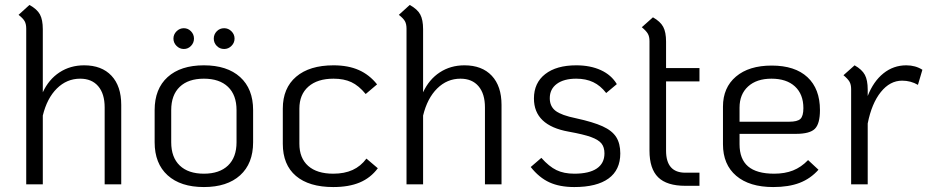

<svg xmlns="http://www.w3.org/2000/svg" viewBox="-20 -745 3763 776"><path d="M470 -321V0H403V-311Q403 -366 377 -396.5Q351 -427 304 -427Q250 -427 210 -387.5Q170 -348 153 -278V0H86V-629Q86 -648 79.5 -659.5Q73 -671 55 -685L99 -725Q130 -708 141.5 -686.5Q153 -665 153 -627V-372Q177 -424 220.5 -452.5Q264 -481 320 -481Q391 -481 430.5 -439Q470 -397 470 -321Z M605 -170V-300Q605 -386 657.5 -433.5Q710 -481 804 -481Q898 -481 950.5 -433.5Q1003 -386 1003 -300V-170Q1003 -84 950.5 -36.5Q898 11 804 11Q710 11 657.5 -36.5Q605 -84 605 -170ZM936 -170V-300Q936 -361 901.5 -394Q867 -427 804 -427Q741 -427 706.5 -394Q672 -361 672 -300V-170Q672 -109 706.5 -76Q741 -43 804 -43Q867 -43 901.5 -76Q936 -109 936 -170ZM681 -589Q681 -606 693.5 -618.5Q706 -631 723 -631Q740 -631 752 -618.5Q764 -606 764 -589Q764 -572 752 -559.5Q740 -547 723 -547Q706 -547 693.5 -559.5Q681 -572 681 -589ZM844 -589Q844 -606 856 -618.5Q868 -631 886 -631Q903 -631 915.5 -618.5Q928 -606 928 -589Q928 -572 915.5 -559.5Q903 -547 886 -547Q868 -547 856 -559.5Q844 -572 844 -589Z M1123 -164V-306Q1123 -389 1177 -435Q1231 -481 1328 -481Q1387 -481 1430 -462Q1473 -443 1504 -404L1458 -365Q1430 -399 1400 -413Q1370 -427 1328 -427Q1263 -427 1226.5 -395Q1190 -363 1190 -306V-164Q1190 -106 1225.5 -74.5Q1261 -43 1327 -43Q1372 -43 1405 -58Q1438 -73 1461 -104L1507 -65Q1478 -26 1434 -7.5Q1390 11 1327 11Q1229 11 1176 -34Q1123 -79 1123 -164Z M2007 -321V0H1940V-311Q1940 -366 1914 -396.5Q1888 -427 1841 -427Q1787 -427 1747 -387.5Q1707 -348 1690 -278V0H1623V-629Q1623 -648 1616.5 -659.5Q1610 -671 1592 -685L1636 -725Q1667 -708 1678.5 -686.5Q1690 -665 1690 -627V-372Q1714 -424 1757.5 -452.5Q1801 -481 1857 -481Q1928 -481 1967.5 -439Q2007 -397 2007 -321Z M2125 -70 2168 -107Q2199 -72 2229 -57.5Q2259 -43 2301 -43Q2361 -43 2392 -64Q2423 -85 2423 -125Q2423 -150 2411 -165Q2399 -180 2369 -191Q2339 -202 2278 -213Q2138 -238 2138 -347Q2138 -410 2183.5 -445.5Q2229 -481 2309 -481Q2366 -481 2408.5 -461.5Q2451 -442 2473 -405L2430 -369Q2407 -399 2377.5 -413Q2348 -427 2309 -427Q2259 -427 2230.5 -406Q2202 -385 2202 -348Q2202 -315 2225.5 -297Q2249 -279 2308 -267Q2377 -252 2415.5 -234.5Q2454 -217 2470.5 -191Q2487 -165 2487 -125Q2487 -58 2439.5 -23.5Q2392 11 2301 11Q2242 11 2200.5 -8Q2159 -27 2125 -70Z M2672 -416V-136Q2672 -47 2750 -47H2807V6H2750Q2675 6 2640 -28.5Q2605 -63 2605 -136V-579Q2605 -597 2598.5 -608.5Q2592 -620 2574 -635L2619 -675Q2649 -658 2660.5 -636.5Q2672 -615 2672 -577V-470H2807V-416Z M3246 -98 3288 -59Q3256 -23 3212 -6Q3168 11 3105 11Q3009 11 2955.5 -34.5Q2902 -80 2902 -162V-314Q2902 -391 2954.5 -435.5Q3007 -480 3099 -480Q3193 -480 3243.5 -433Q3294 -386 3294 -300Q3294 -245 3273.5 -224.5Q3253 -204 3197 -204H2969V-162Q2969 -102 3003.5 -72.5Q3038 -43 3109 -43Q3152 -43 3185 -56Q3218 -69 3246 -98ZM2969 -310V-253H3169Q3203 -253 3215 -264.5Q3227 -276 3227 -308Q3227 -364 3193 -395.5Q3159 -427 3098 -427Q3038 -427 3003.5 -395.5Q2969 -364 2969 -310Z M3708 -463 3690 -402Q3661 -419 3626 -419Q3577 -419 3540 -373Q3503 -327 3487 -246V0H3420V-385Q3420 -403 3413.5 -414.5Q3407 -426 3389 -441L3434 -481Q3464 -464 3475.5 -442.5Q3487 -421 3487 -383V-357Q3510 -416 3550.5 -448.5Q3591 -481 3643 -481Q3680 -481 3708 -463Z"/></svg>

Font: KoHo
Style: Regular
Weight: 400
Version: Version 1.000; ttfautohint (v1.6)